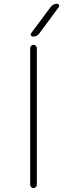

<svg xmlns="http://www.w3.org/2000/svg" viewBox="-20 -1010 331 1010"><path d="M138.7 -38.1V-756.8Q138.7 -763.7 144 -769Q149.4 -774.4 156.2 -774.4Q163.1 -774.4 168.5 -769Q173.8 -763.7 173.8 -756.8V-38.1Q173.8 -31.2 168.5 -25.9Q163.1 -20.5 156.2 -20.5Q149.4 -20.5 144 -25.9Q138.7 -31.2 138.7 -38.1ZM187.5 -835Q174.8 -817.4 152.3 -817.4Q146.5 -817.4 142.6 -823.2Q141.6 -826.2 141.6 -828.1Q141.6 -832 143.6 -835L246.1 -972.7Q258.8 -990.2 280.3 -990.2Q287.1 -990.2 290 -984.4Q291 -981.4 291 -979.5Q291 -975.6 289.1 -972.7Z"/></svg>

Font: Gen Jyuu Gothic ExtraLight
Style: Regular
Weight: 100
Designer: [Source Han Sans]
Ryoko NISHIZUKA  (kana & ideographs); Paul D. Hunt (Latin, Greek & Cyrillic); Wenlong ZHANG  (bopomofo
Version: Version 1.002.20150607